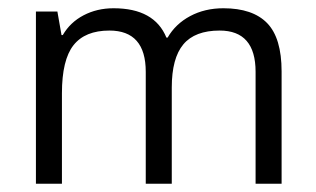

<svg xmlns="http://www.w3.org/2000/svg" viewBox="-20 -445 765 465"><path d="M599 0V-271Q599 -371 512 -371Q452 -371 424 -337.5Q396 -304 396 -233V0H333V-271Q333 -371 245 -371Q186 -371 158 -335.5Q130 -300 130 -219V0H67V-417H119L129 -360H132Q150 -391 182.5 -408Q215 -425 255 -425Q354 -425 383 -354H386Q405 -387 440.5 -406Q476 -425 521 -425Q592 -425 627 -389Q662 -353 662 -272V0Z"/></svg>

Font: UN Bangla
Style: Regular
Weight: 400
Designer: Desinged by Rajon, Unicode developed by Rashed (IMGN)
Version: Version 2.001;March 19, 2023;FontCreator 14.0.0.2901 64-bit